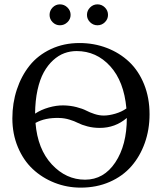

<svg xmlns="http://www.w3.org/2000/svg" viewBox="-20 -857 747 887"><path d="M144 -289.1Q153.8 -168 219.5 -97.4Q285.2 -26.9 373 -26.9Q459.5 -26.9 512.7 -106.7Q565.9 -186.5 565.9 -312Q512.2 -266.1 440.9 -266.1Q410.6 -266.1 383.8 -273.2Q356.9 -280.3 340.6 -288.8Q324.2 -297.4 301 -304.4Q277.8 -311.5 253.9 -312Q188.5 -314 144 -289.1ZM564 -356Q552.7 -481.4 489 -551.3Q425.3 -621.1 334 -621.1Q304.2 -621.1 277.1 -611.1Q250 -601.1 225.3 -578.6Q200.7 -556.2 182.4 -523.2Q164.1 -490.2 153.3 -441.2Q142.6 -392.1 142.1 -332Q169.4 -350.1 205.1 -360.4Q240.7 -370.6 272.9 -370.1Q304.7 -369.6 333 -362.3Q361.3 -355 378.2 -346.2Q395 -337.4 416.7 -330.3Q438.5 -323.2 459 -323.2Q483.4 -323.2 512.7 -331.8Q542 -340.3 564 -356ZM37.1 -310.1Q37.1 -380.9 57.9 -443.6Q78.6 -506.3 116.9 -554.2Q155.3 -602.1 214.8 -630.1Q274.4 -658.2 347.2 -658.2Q414.6 -658.2 473.6 -635.5Q532.7 -612.8 576.7 -571.3Q620.6 -529.8 645.8 -467.3Q670.9 -404.8 670.9 -329.1Q670.9 -258.3 648.9 -196.5Q627 -134.8 586.9 -88.9Q546.9 -43 486.6 -16.6Q426.3 9.8 353 9.8Q289.1 9.8 231.7 -12.9Q174.3 -35.6 131.1 -76.2Q87.9 -116.7 62.5 -177.5Q37.1 -238.3 37.1 -310.1ZM209 -788.1Q209 -808.1 223.1 -822.5Q237.3 -836.9 256.8 -836.9Q276.9 -836.9 291.5 -822.5Q306.2 -808.1 306.2 -788.1Q306.2 -768.6 291.5 -754.4Q276.9 -740.2 256.8 -740.2Q237.3 -740.2 223.1 -754.4Q209 -768.6 209 -788.1ZM381.8 -788.1Q381.8 -808.1 396.2 -822.5Q410.6 -836.9 430.2 -836.9Q450.2 -836.9 464.6 -822.5Q479 -808.1 479 -788.1Q479 -768.6 464.6 -754.4Q450.2 -740.2 430.2 -740.2Q410.6 -740.2 396.2 -754.4Q381.8 -768.6 381.8 -788.1Z"/></svg>

Font: Common Serif News
Style: Regular
Weight: 450
Designer: Philipp H. Poll, Khaled Hosny
Foundry: Stefan Peev, Context Ltd.
Version: Version 1.026